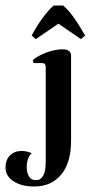

<svg xmlns="http://www.w3.org/2000/svg" viewBox="-108 -511 329 697"><path d="M-30 37Q-11 37 7 45Q-2 53 -6.5 66.5Q-11 80 -11 95Q-11 116 -3 129.5Q5 143 22 143Q58 143 58 77V-268Q58 -282 45 -282H14L11 -293Q30 -309 61 -320.5Q92 -332 121 -332Q134 -332 142 -326Q150 -320 150 -310V0Q150 80 114 123Q78 166 16 166Q-30 166 -59 147Q-88 128 -88 97Q-88 70 -72 53.5Q-56 37 -30 37ZM186 -369 104 -425 22 -369 7 -382Q26 -418 48 -447.5Q70 -477 87 -491H121Q154 -465 201 -382Z"/></svg>

Font: Katibeh
Style: Regular
Weight: 400
Designer: Arabic design by Kourosh Beigpour, Latin design by Eduardo Tunni, engineering by Lasse Fister
Version: Version 1.0010g